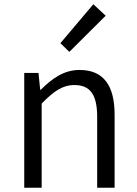

<svg xmlns="http://www.w3.org/2000/svg" viewBox="-20 -883 645 903"><path d="M94 0H176V-396C232 -453 273 -483 330 -483C405 -483 437 -437 437 -333V0H519V-343C519 -481 467 -554 354 -554C280 -554 224 -513 172 -461H169L161 -540H94ZM306 -639 477 -809 419 -863 264 -680Z"/></svg>

Font: Noto Sans CJK SC DemiLight
Style: Regular
Weight: 350
Designer: Ryoko NISHIZUKA 西塚涼子 (kana, bopomofo & ideographs); Paul D. Hunt (Latin, Greek & Cyrillic); Sandoll Communications 산돌커뮤니
Foundry: Adobe
Version: Version 2.004;hotconv 1.0.118;makeotfexe 2.5.65603